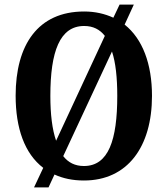

<svg xmlns="http://www.w3.org/2000/svg" viewBox="-20 -775 729 835"><path d="M168 -45 128 40H191L217 -16C254 1 296 10 345 10C535 10 641 -137 641 -358C641 -497 600 -606 522 -668L562 -755H500L473 -698C436 -715 394 -725 346 -725C145 -725 48 -580 48 -359C48 -217 87 -107 168 -45ZM436 -619 224 -163C207 -212 199 -278 199 -358C199 -551 240 -662 346 -662C385 -662 414 -647 436 -619ZM345 -53C306 -53 277 -68 255 -96L467 -551C483 -503 490 -437 490 -358C490 -166 452 -53 345 -53Z"/></svg>

Font: Noto Serif Myanmar Condensed
Style: Bold
Weight: 700
Width: 3
Designer: Ben Mitchell and the Monotype Design Team
Foundry: Monotype Imaging Inc.
Version: Version 2.106